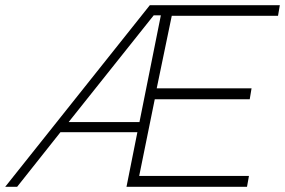

<svg xmlns="http://www.w3.org/2000/svg" viewBox="-64 -720 1098 740"><path d="M888 0H423.5L465.5 -210.5H169L2 0H-44L513.5 -700H1014.5L1007.5 -659H598L540 -379.5H905.5L898.5 -337.5H532.5L472.5 -42H895.5ZM473.5 -249.5 556 -661H528.5L200.5 -249.5Z"/></svg>

Font: Argentum Sans ExtraLight
Style: Italic
Weight: 200
Italic angle: -11°
Designer: Julieta Ulanovsky (font), Cristiano Sobral (main changes and remaster)
Foundry: Julieta Ulanovsky (font), Cristiano Sobral (main changes and remaster)
Version: Version 2.007;June 15, 2022;FontCreator 14.0.0.2814 64-bit; 